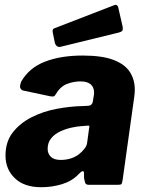

<svg xmlns="http://www.w3.org/2000/svg" viewBox="-20 -772 608 802"><path d="M308 -44Q280 -15 238.5 -2.5Q197 10 152 10Q81 10 42 -27.5Q3 -65 3 -122Q3 -180 33.5 -219Q64 -258 112.5 -282.5Q161 -307 217.5 -317.5Q274 -328 326 -329L346 -330Q365 -330 368 -349L371 -368Q372 -373 372.5 -376.5Q373 -380 373 -384Q373 -408 358.5 -420Q344 -432 316 -432Q288 -432 260 -421.5Q232 -411 212 -377Q209 -371 204.5 -369.5Q200 -368 189 -370L76 -394Q69 -396 65 -404Q61 -412 69 -432Q102 -489 168 -514.5Q234 -540 325 -540Q406 -540 453.5 -522Q501 -504 522 -472Q543 -440 543 -398Q543 -391 542.5 -384Q542 -377 541 -369L492 -19Q490 -6 487 -3Q484 0 471 0H351Q339 0 336 -8Q333 -16 331 -29V-48Q330 -68 308 -44ZM352 -235Q354 -244 353 -246Q352 -248 343 -247L319 -245Q301 -244 277 -238.5Q253 -233 230.5 -222.5Q208 -212 193.5 -194Q179 -176 179 -150Q179 -130 192.5 -117Q206 -104 233 -104Q258 -104 278 -111Q298 -118 310 -128Q323 -138 333 -151Q343 -164 344 -176ZM492 -662Q494 -651 492 -645.5Q490 -640 476 -636L235 -577Q224 -574 217.5 -579.5Q211 -585 209 -594L201 -633Q197 -649 205 -653L456 -750Q462 -753 467.5 -750.5Q473 -748 475 -736Z"/></svg>

Font: Libre Franklin Thin ExtraBold
Style: Italic
Weight: 800
Italic angle: -8°
Version: Version 2.000